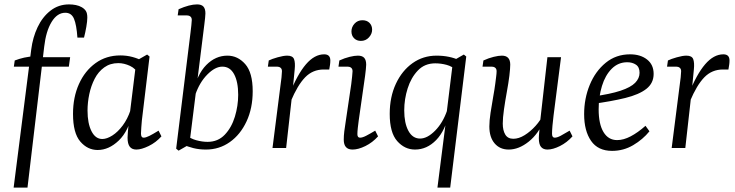

<svg xmlns="http://www.w3.org/2000/svg" viewBox="-20 -673 3340 873"><path d="M42 180 122 -448Q129 -503 151 -549.5Q173 -596 209.5 -624.5Q246 -653 294 -653Q310 -653 325 -650Q340 -647 352 -640Q364 -633 370.5 -623Q377 -613 377 -593Q377 -577 372.5 -551Q368 -525 362 -502H332Q328 -560 316.5 -587.5Q305 -615 277 -615Q240 -615 214.5 -573Q189 -531 181 -461L105 180ZM43 -370 47 -398Q68 -406 90 -411Q112 -416 144 -418L165 -413H299L293 -370Z M424 9Q378 9 345 -29.5Q312 -68 312 -155Q312 -231 339 -291Q366 -351 414.5 -386Q463 -421 527 -421Q556 -421 582 -414Q608 -407 631 -395L616 -329Q598 -361 571 -373.5Q544 -386 518 -386Q481 -386 454 -366.5Q427 -347 410.5 -315Q394 -283 386 -245Q378 -207 378 -170Q378 -112 396 -76.5Q414 -41 445 -41Q466 -41 491 -57Q516 -73 538 -102.5Q560 -132 573 -171L584 -164Q565 -77 520 -34Q475 9 424 9ZM600 7Q580 7 570 -6Q560 -19 560 -47Q560 -58 561.5 -74Q563 -90 566 -121L600 -397L649 -425L660 -416L625 -125Q624 -112 622.5 -94Q621 -76 621 -66Q621 -47 633 -47Q643 -47 659 -55Q675 -63 701 -79L714 -53Q689 -25 656 -9Q623 7 600 7Z M916 7Q886 7 859.5 0.5Q833 -6 810 -17L825 -60Q845 -43 872 -35.5Q899 -28 924 -28Q971 -28 1002 -60.5Q1033 -93 1048 -142.5Q1063 -192 1063 -242Q1063 -301 1044.5 -335.5Q1026 -370 991 -370Q958 -370 922.5 -334Q887 -298 868 -242L857 -249Q876 -335 918 -377.5Q960 -420 1014 -420Q1061 -420 1095 -381.5Q1129 -343 1129 -258Q1129 -181 1101 -121Q1073 -61 1025 -27Q977 7 916 7ZM792 12 781 3 846 -523Q848 -541 850 -557.5Q852 -574 852 -582Q852 -593 845.5 -598Q839 -603 830 -603H788L792 -631Q842 -653 876 -653Q896 -653 905 -643Q914 -633 914 -612Q914 -604 912.5 -591Q911 -578 909 -561L841 -16Z M1219 0 1256 -290Q1258 -302 1260 -321Q1262 -340 1262 -349Q1262 -360 1255.5 -365Q1249 -370 1240 -370H1198L1202 -398Q1216 -405 1242.5 -412.5Q1269 -420 1286 -420Q1311 -420 1317 -404Q1323 -388 1320 -358L1312 -276L1281 0ZM1297 -246Q1332 -335 1371 -380.5Q1410 -426 1454 -426Q1468 -426 1475 -419Q1482 -412 1482 -398Q1482 -388 1480.5 -378Q1479 -368 1477 -357H1452Q1402 -357 1367.5 -321.5Q1333 -286 1302 -212Z M1583 7Q1543 7 1543 -38Q1543 -56 1545.5 -76Q1548 -96 1552 -121L1577 -290Q1579 -308 1581 -324.5Q1583 -341 1583 -349Q1583 -360 1576.5 -365Q1570 -370 1561 -370H1519L1523 -398Q1547 -409 1569.5 -414.5Q1592 -420 1607 -420Q1627 -420 1636 -410Q1645 -400 1645 -379Q1645 -371 1643.5 -358Q1642 -345 1640 -328L1611 -125Q1609 -110 1607 -92.5Q1605 -75 1605 -63Q1605 -47 1617 -47Q1628 -47 1644.5 -55.5Q1661 -64 1686 -79L1699 -53Q1674 -25 1641.5 -9Q1609 7 1583 7ZM1621 -487Q1602 -487 1590 -499Q1578 -511 1578 -530Q1578 -550 1592 -565.5Q1606 -581 1628 -581Q1648 -581 1660 -569Q1672 -557 1672 -538Q1672 -519 1657.5 -503Q1643 -487 1621 -487Z M1969 180 2008 -126 2009 -145 2040 -397 2089 -425 2100 -416 2027 180ZM1867 7Q1820 7 1786 -31.5Q1752 -70 1752 -155Q1752 -232 1780 -292Q1808 -352 1856 -386Q1904 -420 1965 -420Q1995 -420 2021.5 -414.5Q2048 -409 2071 -398L2056 -352Q2037 -371 2011 -378Q1985 -385 1959 -385Q1911 -385 1880 -352.5Q1849 -320 1833.5 -271Q1818 -222 1818 -171Q1818 -113 1837 -78Q1856 -43 1890 -43Q1923 -43 1958.5 -79Q1994 -115 2013 -171L2024 -164Q2005 -79 1963 -36Q1921 7 1867 7Z M2293 7Q2253 7 2229 -21Q2205 -49 2205 -98Q2205 -124 2210.5 -160.5Q2216 -197 2222.5 -233Q2229 -269 2232 -293Q2234 -309 2236 -324.5Q2238 -340 2238 -349Q2238 -360 2231.5 -365Q2225 -370 2216 -370H2174L2178 -398Q2202 -409 2224.5 -414.5Q2247 -420 2262 -420Q2300 -420 2300 -379Q2300 -371 2299 -358Q2298 -345 2296 -328Q2292 -296 2284.5 -255Q2277 -214 2271.5 -175.5Q2266 -137 2266 -111Q2266 -80 2277.5 -61Q2289 -42 2314 -42Q2339 -42 2365.5 -58.5Q2392 -75 2415 -100.5Q2438 -126 2450 -153L2454 -127Q2429 -65 2384 -29Q2339 7 2293 7ZM2469 7Q2450 7 2440 -5Q2430 -17 2430 -45Q2430 -56 2432.5 -80.5Q2435 -105 2436 -121L2469 -413H2531L2497 -148Q2494 -125 2492 -102Q2490 -79 2490 -65Q2490 -47 2502 -47Q2513 -47 2529 -55.5Q2545 -64 2570 -79L2583 -53Q2558 -25 2526 -9Q2494 7 2469 7Z M2845 -426Q2892 -426 2922 -402.5Q2952 -379 2952 -337Q2952 -295 2919 -269Q2886 -243 2823 -227.5Q2760 -212 2671 -200L2675 -234Q2755 -245 2801.5 -260.5Q2848 -276 2868 -296.5Q2888 -317 2888 -342Q2888 -368 2871.5 -379Q2855 -390 2832 -390Q2791 -390 2761.5 -360.5Q2732 -331 2717 -282Q2702 -233 2702 -176Q2702 -109 2724 -72.5Q2746 -36 2786 -36Q2815 -36 2847.5 -53Q2880 -70 2915 -101L2933 -76Q2903 -39 2859 -13Q2815 13 2763 13Q2699 13 2667.5 -32.5Q2636 -78 2636 -154Q2636 -225 2661.5 -287Q2687 -349 2734 -387.5Q2781 -426 2845 -426Z M3034 0 3071 -290Q3073 -302 3075 -321Q3077 -340 3077 -349Q3077 -360 3070.5 -365Q3064 -370 3055 -370H3013L3017 -398Q3031 -405 3057.5 -412.5Q3084 -420 3101 -420Q3126 -420 3132 -404Q3138 -388 3135 -358L3127 -276L3096 0ZM3112 -246Q3147 -335 3186 -380.5Q3225 -426 3269 -426Q3283 -426 3290 -419Q3297 -412 3297 -398Q3297 -388 3295.5 -378Q3294 -368 3292 -357H3267Q3217 -357 3182.5 -321.5Q3148 -286 3117 -212Z"/></svg>

Font: Rasa Light
Style: Italic
Weight: 300
Italic angle: -7.10001°
Designer: Anna Giedrys (Yrsa+Rasa design), David Brezina (Yrsa art-direction, Rasa art-direction, design)
Foundry: Rosetta Type Foundry
Version: Version 2.004